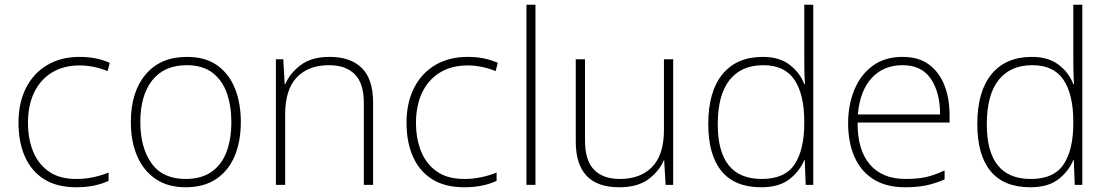

<svg xmlns="http://www.w3.org/2000/svg" viewBox="-20 -780 4675 810"><path d="M302 10Q220 10 166 -24Q112 -58 85 -119.5Q58 -181 58 -262Q58 -346 89.5 -408.5Q121 -471 179 -505.5Q237 -540 316 -540Q353 -540 384.5 -533.5Q416 -527 443 -515L434 -480Q405 -492 374.5 -498Q344 -504 316 -504Q248 -504 199 -474Q150 -444 124 -389.5Q98 -335 98 -262Q98 -195 119.5 -141.5Q141 -88 186 -56.5Q231 -25 301 -25Q339 -25 374 -32.5Q409 -40 438 -52V-17Q413 -5 378.5 2.5Q344 10 302 10Z M996 -265Q996 -185 970.5 -123Q945 -61 893 -25.5Q841 10 763 10Q688 10 636.5 -25Q585 -60 558.5 -122Q532 -184 532 -265Q532 -392 594.5 -466Q657 -540 768 -540Q847 -540 897 -504Q947 -468 971.5 -406Q996 -344 996 -265ZM572 -265Q572 -158 619 -91.5Q666 -25 763 -25Q830 -25 873 -55.5Q916 -86 936 -140Q956 -194 956 -265Q956 -333 937 -387Q918 -441 876.5 -473Q835 -505 768 -505Q673 -505 622.5 -441.5Q572 -378 572 -265Z M1371 -540Q1459 -540 1506.5 -493Q1554 -446 1554 -347V0H1515V-345Q1515 -428 1477 -466.5Q1439 -505 1368 -505Q1281 -505 1232 -453.5Q1183 -402 1183 -297V0H1144V-530H1175L1181 -426H1184Q1203 -471 1248.5 -505.5Q1294 -540 1371 -540Z M1939 10Q1857 10 1803 -24Q1749 -58 1722 -119.5Q1695 -181 1695 -262Q1695 -346 1726.5 -408.5Q1758 -471 1816 -505.5Q1874 -540 1953 -540Q1990 -540 2021.5 -533.5Q2053 -527 2080 -515L2071 -480Q2042 -492 2011.5 -498Q1981 -504 1953 -504Q1885 -504 1836 -474Q1787 -444 1761 -389.5Q1735 -335 1735 -262Q1735 -195 1756.5 -141.5Q1778 -88 1823 -56.5Q1868 -25 1938 -25Q1976 -25 2011 -32.5Q2046 -40 2075 -52V-17Q2050 -5 2015.5 2.5Q1981 10 1939 10Z M2239 0H2201V-760H2239Z M2820 -530V0H2788L2782 -103H2780Q2761 -58 2715.5 -24Q2670 10 2592 10Q2409 10 2409 -183V-530H2448V-187Q2448 -103 2486 -64Q2524 -25 2595 -25Q2682 -25 2731.5 -76Q2781 -127 2781 -232V-530Z M3191 10Q3080 10 3024 -58Q2968 -126 2968 -257Q2968 -394 3028 -467Q3088 -540 3198 -540Q3268 -540 3311.5 -506.5Q3355 -473 3373 -425H3376Q3374 -454 3373.5 -484.5Q3373 -515 3373 -544V-760H3411V0H3379L3375 -105H3373Q3354 -58 3310.5 -24Q3267 10 3191 10ZM3194 -25Q3291 -25 3332 -86.5Q3373 -148 3373 -260V-266Q3373 -382 3331.5 -443.5Q3290 -505 3200 -505Q3107 -505 3057.5 -442Q3008 -379 3008 -256Q3008 -141 3054 -83Q3100 -25 3194 -25Z M3788 -540Q3856 -540 3899.5 -507.5Q3943 -475 3964.5 -419.5Q3986 -364 3986 -294V-263H3598Q3597 -148 3649.5 -86.5Q3702 -25 3800 -25Q3849 -25 3884.5 -32.5Q3920 -40 3965 -61V-23Q3926 -6 3887.5 2Q3849 10 3799 10Q3718 10 3664.5 -24Q3611 -58 3584.5 -119Q3558 -180 3558 -260Q3558 -337 3584 -400.5Q3610 -464 3661 -502Q3712 -540 3788 -540ZM3788 -505Q3708 -505 3658 -451.5Q3608 -398 3599 -297H3946Q3946 -390 3907 -447.5Q3868 -505 3788 -505Z M4326 10Q4215 10 4159 -58Q4103 -126 4103 -257Q4103 -394 4163 -467Q4223 -540 4333 -540Q4403 -540 4446.5 -506.5Q4490 -473 4508 -425H4511Q4509 -454 4508.5 -484.5Q4508 -515 4508 -544V-760H4546V0H4514L4510 -105H4508Q4489 -58 4445.5 -24Q4402 10 4326 10ZM4329 -25Q4426 -25 4467 -86.5Q4508 -148 4508 -260V-266Q4508 -382 4466.5 -443.5Q4425 -505 4335 -505Q4242 -505 4192.5 -442Q4143 -379 4143 -256Q4143 -141 4189 -83Q4235 -25 4329 -25Z"/></svg>

Font: Noto Sans ExtraLight
Style: Regular
Weight: 200
Designer: Monotype Design Team
Foundry: Monotype Imaging Inc.
Version: Version 2.007